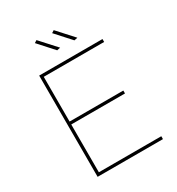

<svg xmlns="http://www.w3.org/2000/svg" viewBox="-207 -1020 1058 1148"><g transform="rotate(-30 322.0 -445.5)"><path d="M565 -699V-679H148V-370H519V-350H148V-20H579V0H128V-699ZM320 -781 297 -776 203 -880 220 -891ZM439 -781 416 -776 322 -880 339 -891Z"/></g></svg>

Font: Montserrat-Arabic Thin
Style: Regular
Weight: 250
Designer: Mohamed Gaber
Foundry: Kief Type Foundry
Version: Version 5.008